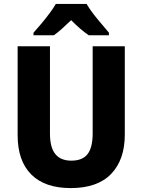

<svg xmlns="http://www.w3.org/2000/svg" viewBox="-20 -950 726 980"><path d="M617 -263Q617 -135 547.5 -62.5Q478 10 341 10Q209 10 139.5 -59.5Q70 -129 70 -260V-714H235V-269Q235 -197 262.5 -163.5Q290 -130 344 -130Q401 -130 427 -163.5Q453 -197 453 -270V-714H617ZM422 -930Q442 -896 475.5 -855Q509 -814 536 -783V-770H433Q411 -785 389 -804Q367 -823 343 -847Q318 -823 297 -804Q276 -785 255 -770H151V-783Q168 -802 190 -828Q212 -854 232.5 -881.5Q253 -909 265 -930Z"/></svg>

Font: Noto Sans Hebrew SemiCondensed ExtraBold
Style: Regular
Weight: 800
Width: 4
Designer: Monotype Design Team
Foundry: Monotype Imaging Inc.
Version: Version 2.004; ttfautohint (v1.8.4.7-5d5b)